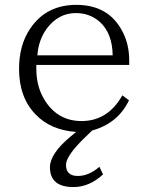

<svg xmlns="http://www.w3.org/2000/svg" viewBox="-20 -528 598 777"><path d="M127 -265.1V-249Q127 -174.8 163.1 -119.1Q215.8 -38.1 310.1 -38.1Q416.5 -38.1 475.1 -142.1L502 -122.1Q457.5 -28.8 353 0L325.2 26.9Q247.1 102.1 247.1 139.2Q247.1 184.1 294.9 184.1Q339.4 184.1 382.3 147L397 177.7Q341.8 229 277.3 229Q182.1 229 182.1 148.9Q182.1 94.2 265.1 24.9L288.1 5.9Q184.6 -1.5 124 -64.9Q57.1 -133.8 57.1 -249Q57.1 -346.2 102.1 -412.1Q166.5 -508.3 289.1 -508.3Q419.4 -508.3 475.1 -401.4Q502.9 -349.6 502.9 -283.2V-265.1ZM436 -304.2Q434.6 -393.1 384.3 -439Q343.8 -475.1 287.1 -475.1Q216.8 -475.1 169.9 -413.1Q135.7 -366.7 131.3 -304.2Z"/></svg>

Font: I.Ming
Style: Regular
Weight: 400
Designer: Ichiten Fonts Project
Version: Version 5.10 Mar 24, 2018